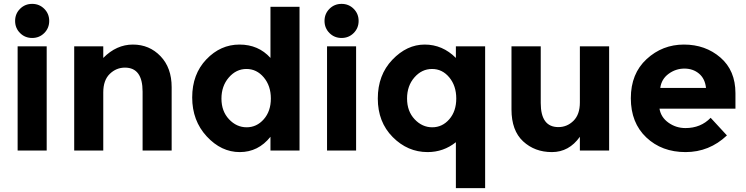

<svg xmlns="http://www.w3.org/2000/svg" viewBox="-20 -777 3853 991"><path d="M221 0H71V-538H221ZM83.5 -606.5Q58 -632 58 -669Q58 -706 83.5 -731.5Q109 -757 146 -757Q183 -757 208.5 -731.5Q234 -706 234 -669Q234 -632 208.5 -606.5Q183 -581 146 -581Q109 -581 83.5 -606.5Z M513 -300V0H363V-538H513V-478Q581 -547 666 -547Q751 -547 808.5 -487Q866 -427 866 -327V0H716V-304Q716 -428 625 -428Q580 -428 546.5 -395.5Q513 -363 513 -300Z M1376 -478V-742H1526V0H1376V-71Q1313 8 1217.5 8Q1122 8 1047 -73Q972 -154 972 -274Q972 -394 1045 -470.5Q1118 -547 1216 -547Q1314 -547 1376 -478ZM1123 -268Q1123 -203 1162 -161.5Q1201 -120 1253 -120Q1305 -120 1341.5 -161.5Q1378 -203 1378 -268.5Q1378 -334 1341.5 -377.5Q1305 -421 1252 -421Q1199 -421 1161 -377Q1123 -333 1123 -268Z M1818 0H1668V-538H1818ZM1680.5 -606.5Q1655 -632 1655 -669Q1655 -706 1680.5 -731.5Q1706 -757 1743 -757Q1780 -757 1805.5 -731.5Q1831 -706 1831 -669Q1831 -632 1805.5 -606.5Q1780 -581 1743 -581Q1706 -581 1680.5 -606.5Z M2333 -478V-538H2484V194H2333V-43Q2269 8 2187 8Q2084 8 2007 -69.5Q1930 -147 1930 -268.5Q1930 -390 2005 -468.5Q2080 -547 2172 -547Q2264 -547 2333 -478ZM2081 -268.5Q2081 -203 2120 -161.5Q2159 -120 2211 -120Q2263 -120 2299 -161.5Q2335 -203 2335 -268.5Q2335 -334 2299 -377.5Q2263 -421 2210 -421Q2157 -421 2119 -377.5Q2081 -334 2081 -268.5Z M2973 -248V-538H3124V0H2973V-71Q2917 8 2828.5 8Q2740 8 2680 -47.5Q2620 -103 2620 -212V-538H2771V-245Q2771 -121 2862 -121Q2907 -121 2940 -153.5Q2973 -186 2973 -248Z M3732 -78Q3641 8 3518.5 8Q3396 8 3316 -67.5Q3236 -143 3236 -270Q3236 -397 3317.5 -472Q3399 -547 3510 -547Q3621 -547 3698.5 -480Q3776 -413 3776 -296V-216H3384Q3391 -172 3430 -144Q3469 -116 3518 -116Q3597 -116 3648 -169ZM3388 -323H3624Q3619 -371 3588 -397Q3557 -423 3512.5 -423Q3468 -423 3431 -396Q3394 -369 3388 -323Z"/></svg>

Font: Montreal
Style: Bold
Weight: 700
Designer: Julieta Ulanovsky, usr_local_share
Foundry: Julieta Ulanovsky, usr_local_share
Version: Version 2.001